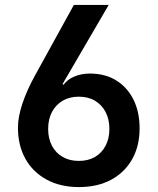

<svg xmlns="http://www.w3.org/2000/svg" viewBox="-20 -750 640 780"><path d="M300.4 10Q225.7 10 169.9 -20.1Q114.1 -50.2 83.5 -104.4Q52.9 -158.7 52.9 -231.8Q52.9 -275.7 71.5 -330.6Q90.1 -385.5 122.2 -443.4L280.1 -730H421.6L234 -408.2L238.2 -405.6Q253.6 -427.3 282.2 -439.2Q310.8 -451.2 345.3 -451.2Q406.8 -451.2 451.8 -423.5Q496.8 -395.9 522 -345.9Q547.1 -295.9 547.1 -228.2Q547.1 -156.4 516.5 -102.6Q485.9 -48.8 430.8 -19.4Q375.7 10 300.4 10ZM300 -96.3Q338.1 -96.3 365.7 -112.3Q393.2 -128.3 408.8 -157.7Q424.4 -187.2 424.4 -226.2Q424.4 -265.7 408.8 -295.2Q393.2 -324.6 365.7 -340.9Q338.1 -357.2 300 -357.2Q262.9 -357.2 234.8 -340.9Q206.8 -324.6 191.2 -295.2Q175.6 -265.7 175.6 -226.2Q175.6 -187.2 191.2 -157.7Q206.8 -128.3 234.8 -112.3Q262.9 -96.3 300 -96.3Z"/></svg>

Font: Atlassian Mono
Style: Regular
Weight: 400
Monospace: yes
Designer: Philipp Nurullin, Konstantin Bulenkov
Foundry: Modifications by Atlassian Pty Ltd, manufactured by JetBrains
Version: Version 2.304